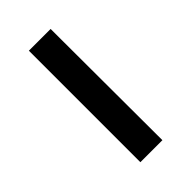

<svg xmlns="http://www.w3.org/2000/svg" viewBox="21 -161 487 487"><g transform="rotate(45 265.0 82.5)"><path d="M463 43 63 44V122H463Z"/></g></svg>

Font: United Sans Medium
Style: Regular
Weight: 500
Designer: Pablo Impallari, Rodrigo Fuenzalida (Modified by Dan O. Williams)
Version: Version 1.000;PS 001.000;hotconv 1.0.88;makeotf.lib2.5.64775